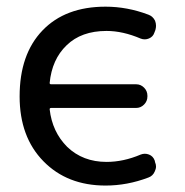

<svg xmlns="http://www.w3.org/2000/svg" viewBox="-20 -578 565 587"><path d="M452.1 -478.5Q448.2 -465.8 435.5 -460.4Q422.9 -455.1 410.2 -460Q355.5 -483.4 305.7 -483.4Q228.5 -483.4 183.6 -439.5Q138.7 -396.5 131.8 -324.2Q131.8 -320.3 136.7 -320.3H396.5Q410.2 -320.3 420.4 -310.1Q430.7 -299.8 430.7 -285.2V-283.2Q430.7 -268.6 420.4 -258.3Q410.2 -248 396.5 -248H136.7Q131.8 -248 131.8 -244.1Q139.6 -174.8 185.5 -128.9Q233.4 -83 305.7 -83Q357.4 -83 410.2 -105.5Q422.9 -110.4 435.5 -105.5Q448.2 -100.6 453.1 -86.9L454.1 -82Q457 -75.2 457 -69.3Q457 -61.5 453.1 -53.7Q447.3 -40 433.6 -35.2Q369.1 -10.7 302.7 -10.7Q185.5 -10.7 112.8 -85Q40 -159.2 40 -283.2Q40 -412.1 109.9 -484.9Q179.7 -557.6 302.7 -557.6Q369.1 -557.6 433.6 -533.2Q447.3 -528.3 454.1 -514.6Q457 -506.8 457 -499Q457 -493.2 455.1 -486.3Z"/></svg>

Font: Gen Jyuu GothicL Regular
Style: Regular
Weight: 400
Designer: [Source Han Sans]
Ryoko NISHIZUKA  (kana & ideographs); Paul D. Hunt (Latin, Greek & Cyrillic); Wenlong ZHANG  (bopomofo
Version: Version 1.002.20150607